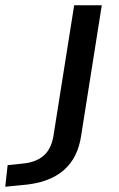

<svg xmlns="http://www.w3.org/2000/svg" viewBox="-152 -517 454 730"><path d="M-132 193 -123 111 -67 105Q-18 101 12 76.5Q42 52 51 1L130 -497H235L157 -4Q151 39 134.5 72.5Q118 106 90.5 130Q63 154 23 168.5Q-17 183 -71 187Z"/></svg>

Font: Nunito Sans 7pt SemiExpanded Medium
Style: Italic
Weight: 500
Width: 6
Italic angle: -9°
Designer: Vernon Adams
Foundry: Vernon Adams
Version: Version 3.101;gftools[0.9.27]